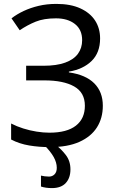

<svg xmlns="http://www.w3.org/2000/svg" viewBox="-20 -744 597 984"><path d="M271 116Q271 89 255 60.5Q239 32 207 0H267Q293 19 317 50Q341 81 341 124Q341 168 317 194Q293 220 246 220Q231 220 216.5 218Q202 216 190 212V156Q198 158 209 159.5Q220 161 231 161Q248 161 259.5 149.5Q271 138 271 116ZM493 -547Q493 -474 449.5 -431.5Q406 -389 333 -377V-373Q419 -361 463 -317Q507 -273 507 -202Q507 -139 477 -91.5Q447 -44 387 -17Q327 10 236 10Q180 10 129.5 1.5Q79 -7 37 -29V-111Q66 -96 99.5 -85.5Q133 -75 167.5 -69.5Q202 -64 233 -64Q323 -64 369 -100Q415 -136 415 -202Q415 -270 360 -301Q305 -332 208 -332H114V-407H203Q270 -407 314 -423Q358 -439 379.5 -468.5Q401 -498 401 -538Q401 -592 364 -621Q327 -650 267 -650Q205 -650 163 -633Q121 -616 81 -589L39 -650Q66 -671 101 -687.5Q136 -704 178 -714Q220 -724 269 -724Q342 -724 392 -701Q442 -678 467.5 -638.5Q493 -599 493 -547Z"/></svg>

Font: Noto Sans Display
Style: Regular
Weight: 400
Designer: Monotype Design Team
Foundry: Monotype Imaging Inc.
Version: Version 2.003